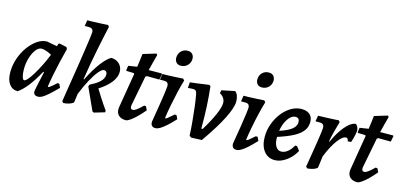

<svg xmlns="http://www.w3.org/2000/svg" viewBox="-66 -1179 3463 1642"><g transform="rotate(15 1666.0 -358.0)"><path d="M370 -91Q375 -91 381.5 -94.5Q388 -98 402 -110Q416 -122 441 -144L456 -142L471 -110Q424 -62 393.5 -35.5Q363 -9 343.5 1.5Q324 12 305 12Q288 12 277.5 3Q267 -6 267 -22Q267 -33 277 -79.5Q287 -126 304 -203L297 -205Q251 -121 210.5 -69.5Q170 -18 128 12Q80 12 52.5 -25.5Q25 -63 25 -129Q25 -191 45 -250.5Q65 -310 99.5 -358Q134 -406 176 -435Q218 -464 262 -464L353 -447L360 -470L370 -475L434 -461L442 -445Q427 -390 412.5 -327Q398 -264 386 -203.5Q374 -143 367 -94ZM157 -93Q168 -93 187.5 -115Q207 -137 230 -175Q253 -213 277.5 -261.5Q302 -310 323 -363Q301 -376 276 -384.5Q251 -393 233 -393Q207 -393 183.5 -363Q160 -333 145.5 -285Q131 -237 131 -183Q131 -145 138.5 -119Q146 -93 157 -93Z M701 -185 707 -201Q731 -213 752 -226Q773 -239 789.5 -254Q806 -269 815 -286Q824 -303 824 -322Q824 -337 816 -345.5Q808 -354 796 -354Q778 -354 750.5 -321.5Q723 -289 691.5 -231.5Q660 -174 630 -99L620 -24Q619 -18 604 -10Q589 -2 568.5 3Q548 8 530 8L519 -5Q519 -5 524 -37.5Q529 -70 537.5 -123.5Q546 -177 556.5 -242Q567 -307 577 -373Q587 -439 595.5 -496.5Q604 -554 609 -592Q614 -630 614 -639Q614 -676 575 -676H538L546 -728Q573 -728 604 -729.5Q635 -731 664 -732Q693 -733 711 -734.5Q729 -736 729 -736L740 -721Q740 -721 733.5 -693Q727 -665 716.5 -615.5Q706 -566 693.5 -503.5Q681 -441 668.5 -372Q656 -303 646 -235L651 -233Q696 -324 741.5 -385.5Q787 -447 827 -471Q872 -471 900.5 -443Q929 -415 929 -373Q929 -327 893 -280Q857 -233 789 -190Q809 -157 828 -127Q847 -97 863 -73.5Q879 -50 888.5 -36.5Q898 -23 898 -23V-8L804 20L791 13Z M1222 -148 1237 -116Q1207 -80 1177.5 -51Q1148 -22 1123.5 -5Q1099 12 1084 12Q1041 12 1018.5 -11.5Q996 -35 1001 -77L1053 -389L1047 -395L982 -397L979 -402L985 -443L1062 -455Q1066 -483 1069.5 -510Q1073 -537 1075 -554.5Q1077 -572 1077 -572L1193 -607L1201 -595Q1201 -595 1195.5 -575Q1190 -555 1181.5 -522.5Q1173 -490 1164 -453L1278 -454L1283 -449L1273 -398L1163 -399L1151 -392L1099 -123Q1095 -89 1120 -89Q1133 -89 1152.5 -103Q1172 -117 1206 -150Z M1408 -91Q1415 -91 1427 -100.5Q1439 -110 1478 -144L1494 -142L1509 -110Q1469 -67 1438.5 -40Q1408 -13 1386 -0.5Q1364 12 1346 12Q1305 12 1305 -33Q1320 -121 1331 -191Q1342 -261 1348 -305.5Q1354 -350 1354 -359Q1354 -381 1345 -390Q1336 -399 1315 -399H1278L1286 -451Q1309 -451 1340.5 -452Q1372 -453 1405.5 -455Q1439 -457 1468 -459L1480 -444Q1465 -395 1450.5 -333Q1436 -271 1424 -208.5Q1412 -146 1405 -94ZM1419 -560Q1391 -560 1377.5 -576.5Q1364 -593 1364 -616Q1364 -652 1387 -675.5Q1410 -699 1445 -699Q1473 -699 1487 -682.5Q1501 -666 1501 -642Q1501 -608 1477.5 -584Q1454 -560 1419 -560Z M1663 11 1647 -3Q1645 -57 1639 -122Q1633 -187 1625.5 -249.5Q1618 -312 1609 -359Q1605 -380 1597.5 -387.5Q1590 -395 1573 -395Q1568 -395 1556.5 -394.5Q1545 -394 1536 -393Q1527 -392 1527 -392L1531 -443Q1557 -446 1586 -449.5Q1615 -453 1640.5 -457Q1666 -461 1682.5 -463Q1699 -465 1699 -465L1710 -455Q1719 -376 1724 -283Q1729 -190 1728 -86H1740Q1794 -175 1823 -241.5Q1852 -308 1852 -344Q1852 -367 1842 -383.5Q1832 -400 1820 -409Q1808 -418 1803 -420L1809 -447L1925 -471Q1941 -459 1949 -436.5Q1957 -414 1957 -387Q1957 -333 1907.5 -234.5Q1858 -136 1758 7Z M2126 -91Q2133 -91 2145 -100.5Q2157 -110 2196 -144L2212 -142L2227 -110Q2187 -67 2156.5 -40Q2126 -13 2104 -0.5Q2082 12 2064 12Q2023 12 2023 -33Q2038 -121 2049 -191Q2060 -261 2066 -305.5Q2072 -350 2072 -359Q2072 -381 2063 -390Q2054 -399 2033 -399H1996L2004 -451Q2027 -451 2058.5 -452Q2090 -453 2123.5 -455Q2157 -457 2186 -459L2198 -444Q2183 -395 2168.5 -333Q2154 -271 2142 -208.5Q2130 -146 2123 -94ZM2137 -560Q2109 -560 2095.5 -576.5Q2082 -593 2082 -616Q2082 -652 2105 -675.5Q2128 -699 2163 -699Q2191 -699 2205 -682.5Q2219 -666 2219 -642Q2219 -608 2195.5 -584Q2172 -560 2137 -560Z M2614 -381Q2614 -338 2589.5 -304Q2565 -270 2512 -241.5Q2459 -213 2372 -185Q2371 -134 2388.5 -103.5Q2406 -73 2437 -73Q2466 -73 2493.5 -94.5Q2521 -116 2541 -154L2558 -153L2585 -118Q2566 -81 2536 -51.5Q2506 -22 2471.5 -5Q2437 12 2402 12Q2342 12 2306 -34.5Q2270 -81 2270 -160Q2270 -219 2290.5 -275Q2311 -331 2345.5 -375Q2380 -419 2424 -444.5Q2468 -470 2515 -470Q2562 -470 2588 -447Q2614 -424 2614 -381ZM2482 -392Q2458 -392 2436.5 -372Q2415 -352 2399 -318Q2383 -284 2376 -240Q2450 -264 2483.5 -291.5Q2517 -319 2517 -353Q2517 -392 2482 -392Z M2678 -5Q2678 -5 2682 -28Q2686 -51 2692 -88Q2698 -125 2705 -167.5Q2712 -210 2718 -250Q2724 -290 2728 -319.5Q2732 -349 2732 -359Q2732 -380 2723 -389.5Q2714 -399 2692 -399H2655L2664 -451Q2690 -451 2721 -452.5Q2752 -454 2780.5 -455Q2809 -456 2827.5 -457.5Q2846 -459 2846 -459L2857 -444Q2857 -444 2848.5 -416.5Q2840 -389 2829.5 -347.5Q2819 -306 2811 -262H2816Q2843 -322 2874 -367.5Q2905 -413 2936.5 -439.5Q2968 -466 2995 -467Q3004 -462 3011.5 -447Q3019 -432 3020 -416Q3019 -398 3015 -378.5Q3011 -359 3006.5 -343Q3002 -327 2998.5 -317Q2995 -307 2995 -307L2965 -305Q2964 -320 2958.5 -326.5Q2953 -333 2945 -333Q2914 -333 2872.5 -277.5Q2831 -222 2792 -125L2779 -24Q2778 -18 2763 -10Q2748 -2 2727.5 3Q2707 8 2689 8Z M3271 -148 3286 -116Q3256 -80 3226.5 -51Q3197 -22 3172.5 -5Q3148 12 3133 12Q3090 12 3067.5 -11.5Q3045 -35 3050 -77L3102 -389L3096 -395L3031 -397L3028 -402L3034 -443L3111 -455Q3115 -483 3118.5 -510Q3122 -537 3124 -554.5Q3126 -572 3126 -572L3242 -607L3250 -595Q3250 -595 3244.5 -575Q3239 -555 3230.5 -522.5Q3222 -490 3213 -453L3327 -454L3332 -449L3322 -398L3212 -399L3200 -392L3148 -123Q3144 -89 3169 -89Q3182 -89 3201.5 -103Q3221 -117 3255 -150Z"/></g></svg>

Font: Alegreya SemiBold
Style: Italic
Weight: 600
Italic angle: -7°
Designer: Juan Pablo del Peral
Foundry: Huerta Tipografica
Version: Version 2.009